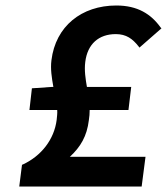

<svg xmlns="http://www.w3.org/2000/svg" viewBox="-20 -673 607 698"><path d="M303 -236C305 -249 306 -260 306 -273H447L457 -357H296C291 -386 286 -417 290 -448C298 -513 339 -549 401 -549C439 -549 462 -532 484 -504L487 -500L567 -570L564 -573C529 -622 480 -653 403 -653C276 -653 182 -577 167 -454C163 -422 168 -391 174 -357H169L96 -352L87 -273H188C189 -261 187 -249 186 -237C177 -166 130 -106 63 -75L60 -74L50 5H495L509 -103H234C273 -139 296 -178 303 -236Z"/></svg>

Font: Falling Sky
Style: MedObl
Weight: 500
Designer: Paul D. Hunt
Foundry: Adobe Systems Incorporated
Version: Version 1.02